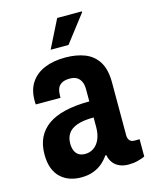

<svg xmlns="http://www.w3.org/2000/svg" viewBox="-112 -797 694 882"><g transform="rotate(-15 235.5 -356.0)"><path d="M163.9 12Q136.1 12 111.7 3.8Q87.3 -4.4 68.3 -21.7Q49.3 -38.9 38.5 -66.5Q27.7 -94.1 27.7 -133.7Q27.7 -178.7 44 -212.6Q60.3 -246.4 92.4 -269.3Q124.4 -292.2 174.2 -304Q223.9 -315.7 289.7 -315.7V-372.2Q289.7 -393.7 283.5 -408.3Q277.3 -423 264.4 -431.7Q251.5 -440.3 229.7 -440.3Q205.1 -440.3 190.7 -431.6Q176.3 -422.9 171.3 -408.4Q166.3 -394 166.3 -375.5V-365.9H48.8Q47.8 -370.9 47.8 -375.1Q47.8 -379.3 47.8 -384.8Q47.8 -436.4 71.2 -470.5Q94.5 -504.7 136.3 -522Q178.2 -539.2 234.3 -539.2Q287.5 -539.2 327.7 -523.3Q367.9 -507.3 390.4 -470.9Q413 -434.5 413 -372.9V-122.1Q413 -105.8 420.8 -97Q428.6 -88.1 442.2 -88.1H467.9V-5.7Q453 1 433.1 6.1Q413.2 11.2 389.9 11.2Q364.4 11.2 345.6 2.4Q326.8 -6.3 315.8 -21.8Q304.8 -37.3 301.4 -57H296.4Q283.4 -37.7 265.2 -22.1Q247 -6.6 222.2 2.7Q197.5 12 163.9 12ZM209.7 -87.5Q227.2 -87.5 241.9 -94.8Q256.6 -102.2 267.4 -116.2Q278.2 -130.1 283.9 -149.8Q289.7 -169.6 289.7 -194.3V-239.4Q240.9 -239.4 211.2 -228.9Q181.6 -218.5 168.2 -198.9Q154.8 -179.3 154.8 -151.7Q154.8 -131 161.1 -116.6Q167.4 -102.2 179.4 -94.8Q191.4 -87.5 209.7 -87.5ZM179.6 -591 246.4 -724.2H363.6L363.8 -720L264.5 -591Z"/></g></svg>

Font: Archivo SemiBold Condensed
Style: Regular
Weight: 600
Width: 3
Version: Version 2.001